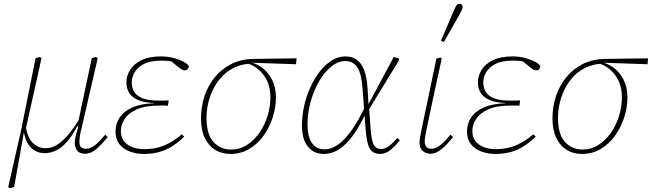

<svg xmlns="http://www.w3.org/2000/svg" viewBox="-20 -793 3409 1004"><path d="M31 191 23 185 91 -115 166 -489 188 -495 197 -489Q187 -441 176 -393Q165 -345 154.5 -297Q144 -249 133 -201Q122 -153 112 -105L105 -101L54 185ZM213 8Q183 8 159.5 -7Q136 -22 122 -48.5Q108 -75 104 -109L114 -131Q126 -70 153 -44Q180 -18 219 -18Q248 -18 275.5 -34Q303 -50 334 -85.5Q365 -121 401 -180L405 -148H392Q365 -94 336.5 -59Q308 -24 277 -8Q246 8 213 8ZM425 11Q398 11 384.5 -4.5Q371 -20 371 -48Q371 -61 375 -78.5Q379 -96 389 -129L385 -136L460 -489L482 -495L491 -489L406 -120Q403 -110 401 -100.5Q399 -91 398 -82.5Q397 -74 396 -66.5Q395 -59 395 -52Q395 -31 404.5 -23Q414 -15 429 -15Q452 -15 475.5 -33Q499 -51 530 -89L543 -76Q515 -41 485.5 -15Q456 11 425 11Z M733 12Q693 12 659 -0.5Q625 -13 604.5 -39Q584 -65 584 -106Q584 -145 605 -177.5Q626 -210 670.5 -230.5Q715 -251 787 -253L786 -254Q738 -256 706 -268.5Q674 -281 657.5 -304.5Q641 -328 641 -361Q641 -397 660.5 -428Q680 -459 720 -478.5Q760 -498 822 -498Q855 -498 885 -490.5Q915 -483 937.5 -471.5Q960 -460 968 -447Q967 -439 962 -432Q957 -425 946 -425Q937 -425 928.5 -430.5Q920 -436 907 -447L866 -480L908 -481L904 -466Q880 -472 862.5 -474Q845 -476 823 -476Q766 -476 732.5 -458.5Q699 -441 684 -415Q669 -389 669 -363Q669 -335 682 -313Q695 -291 725.5 -279Q756 -267 809 -267Q822 -267 839 -267Q856 -267 862 -268L858 -240Q853 -241 839.5 -241Q826 -241 813 -241Q739 -241 695 -221Q651 -201 631.5 -170.5Q612 -140 612 -108Q612 -62 646.5 -37.5Q681 -13 735 -13Q795 -13 842.5 -34Q890 -55 931 -91L943 -78Q914 -50 882.5 -29.5Q851 -9 814 1.5Q777 12 733 12Z M1184 12Q1141 12 1106.5 -8.5Q1072 -29 1051.5 -70.5Q1031 -112 1031 -174Q1031 -235 1049.5 -290.5Q1068 -346 1103.5 -389.5Q1139 -433 1190 -458.5Q1241 -484 1307 -485L1531 -488L1528 -457L1297 -465L1290 -460Q1248 -458 1212 -442.5Q1176 -427 1148 -400Q1120 -373 1100.5 -337.5Q1081 -302 1070.5 -261Q1060 -220 1060 -176Q1060 -90 1096.5 -50.5Q1133 -11 1188 -11Q1234 -11 1272 -35.5Q1310 -60 1337.5 -100Q1365 -140 1379.5 -188.5Q1394 -237 1394 -284Q1394 -334 1376.5 -370.5Q1359 -407 1330.5 -430.5Q1302 -454 1269 -463L1274 -470Q1314 -465 1347.5 -441.5Q1381 -418 1402 -377.5Q1423 -337 1423 -283Q1423 -233 1406.5 -180.5Q1390 -128 1359 -84.5Q1328 -41 1284 -14.5Q1240 12 1184 12Z M1672 12Q1622 12 1590.5 -25.5Q1559 -63 1559 -137Q1559 -188 1570.5 -239.5Q1582 -291 1603 -337Q1624 -383 1652.5 -419.5Q1681 -456 1715 -477Q1749 -498 1786 -498Q1819 -498 1843.5 -482Q1868 -466 1883 -429.5Q1898 -393 1902 -331L1907 -248L1909 -244L1918 -121Q1922 -58 1934.5 -36Q1947 -14 1973 -14Q1994 -14 2014.5 -29.5Q2035 -45 2057 -72L2071 -60Q2049 -31 2023 -9.5Q1997 12 1968 12Q1944 12 1928.5 1Q1913 -10 1904.5 -38Q1896 -66 1892 -117L1876 -327Q1871 -405 1849.5 -439.5Q1828 -474 1785 -474Q1755 -474 1726 -455Q1697 -436 1672 -403Q1647 -370 1628 -327.5Q1609 -285 1598.5 -237Q1588 -189 1588 -140Q1588 -79 1611 -45.5Q1634 -12 1677 -12Q1712 -12 1748 -37Q1784 -62 1821 -115Q1858 -168 1897 -252L1898 -195H1890Q1859 -131 1825.5 -84.5Q1792 -38 1754 -13Q1716 12 1672 12ZM1906 -215V-247L2039 -495L2066 -487V-477Z M2231 11Q2208 11 2191 -3Q2174 -17 2174 -47Q2174 -57 2176 -70.5Q2178 -84 2182.5 -106.5Q2187 -129 2194.5 -164.5Q2202 -200 2213 -252L2262 -487L2283 -492L2290 -487L2265 -373Q2247 -290 2235.5 -235.5Q2224 -181 2217 -147.5Q2210 -114 2206.5 -96Q2203 -78 2202 -69Q2201 -60 2201 -54Q2201 -33 2210.5 -24Q2220 -15 2235 -15Q2256 -15 2278.5 -31Q2301 -47 2336 -89L2349 -76Q2316 -35 2287.5 -12Q2259 11 2231 11ZM2286 -580Q2303 -620 2320 -660Q2337 -700 2354 -740Q2359 -751 2363 -758.5Q2367 -766 2372 -769.5Q2377 -773 2383 -773Q2391 -773 2395 -769Q2399 -765 2399 -757Q2399 -750 2395 -741.5Q2391 -733 2381 -714Q2361 -679 2341 -643.5Q2321 -608 2301 -573Z M2571 12Q2531 12 2497 -0.5Q2463 -13 2442.5 -39Q2422 -65 2422 -106Q2422 -145 2443 -177.5Q2464 -210 2508.5 -230.5Q2553 -251 2625 -253L2624 -254Q2576 -256 2544 -268.5Q2512 -281 2495.5 -304.5Q2479 -328 2479 -361Q2479 -397 2498.5 -428Q2518 -459 2558 -478.5Q2598 -498 2660 -498Q2693 -498 2723 -490.5Q2753 -483 2775.5 -471.5Q2798 -460 2806 -447Q2805 -439 2800 -432Q2795 -425 2784 -425Q2775 -425 2766.5 -430.5Q2758 -436 2745 -447L2704 -480L2746 -481L2742 -466Q2718 -472 2700.5 -474Q2683 -476 2661 -476Q2604 -476 2570.5 -458.5Q2537 -441 2522 -415Q2507 -389 2507 -363Q2507 -335 2520 -313Q2533 -291 2563.5 -279Q2594 -267 2647 -267Q2660 -267 2677 -267Q2694 -267 2700 -268L2696 -240Q2691 -241 2677.5 -241Q2664 -241 2651 -241Q2577 -241 2533 -221Q2489 -201 2469.5 -170.5Q2450 -140 2450 -108Q2450 -62 2484.5 -37.5Q2519 -13 2573 -13Q2633 -13 2680.5 -34Q2728 -55 2769 -91L2781 -78Q2752 -50 2720.5 -29.5Q2689 -9 2652 1.5Q2615 12 2571 12Z M3022 12Q2979 12 2944.5 -8.5Q2910 -29 2889.5 -70.5Q2869 -112 2869 -174Q2869 -235 2887.5 -290.5Q2906 -346 2941.5 -389.5Q2977 -433 3028 -458.5Q3079 -484 3145 -485L3369 -488L3366 -457L3135 -465L3128 -460Q3086 -458 3050 -442.5Q3014 -427 2986 -400Q2958 -373 2938.5 -337.5Q2919 -302 2908.5 -261Q2898 -220 2898 -176Q2898 -90 2934.5 -50.5Q2971 -11 3026 -11Q3072 -11 3110 -35.5Q3148 -60 3175.5 -100Q3203 -140 3217.5 -188.5Q3232 -237 3232 -284Q3232 -334 3214.5 -370.5Q3197 -407 3168.5 -430.5Q3140 -454 3107 -463L3112 -470Q3152 -465 3185.5 -441.5Q3219 -418 3240 -377.5Q3261 -337 3261 -283Q3261 -233 3244.5 -180.5Q3228 -128 3197 -84.5Q3166 -41 3122 -14.5Q3078 12 3022 12Z"/></svg>

Font: Source Serif 4 ExtraLight
Style: Italic
Weight: 250
Italic angle: -12°
Designer: Frank Grießhammer
Foundry: Adobe Systems Incorporated
Version: Version 4.004;hotconv 1.0.116;makeotfexe 2.5.65601